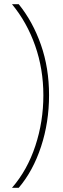

<svg xmlns="http://www.w3.org/2000/svg" viewBox="-20 -734 298 912"><path d="M213 -282Q213 -153 175 -37.5Q137 78 69 158H37Q110 74 148 -41.5Q186 -157 186 -281Q186 -406 147 -517Q108 -628 37 -714H69Q136 -631 174.5 -521Q213 -411 213 -282Z"/></svg>

Font: Noto Sans SemiCondensed Thin
Style: Regular
Weight: 100
Width: 4
Designer: Monotype Design Team
Foundry: Monotype Imaging Inc.
Version: Version 2.013; ttfautohint (v1.8.4.7-5d5b)